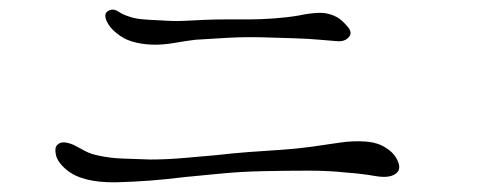

<svg xmlns="http://www.w3.org/2000/svg" viewBox="-20 -540 1040 396"><path d="M117 -190Q149 -163 219 -164Q256 -165 289 -167.5Q322 -170 363 -175Q404 -179 441 -182.5Q478 -186 524 -187Q572 -188 616 -188Q660 -188 695 -184Q725 -182 753.5 -177Q782 -172 795 -181Q808 -189 801 -206.5Q794 -224 776 -235Q760 -246 734.5 -248Q709 -250 682 -246Q656 -242 623.5 -237.5Q591 -233 560 -231Q528 -229 494 -226.5Q460 -224 426 -220Q393 -217 357.5 -214Q322 -211 290 -211Q258 -212 232 -213Q206 -214 184 -219Q168 -222 156.5 -228Q145 -234 136 -239Q127 -244 116 -246Q105 -248 98 -241Q92 -235 95.5 -220Q99 -205 117 -190ZM292 -448Q314 -447 340 -451.5Q366 -456 383 -458Q413 -460 449 -462Q485 -464 523 -463Q560 -462 589 -461Q618 -460 640 -458Q661 -456 676 -455Q691 -454 699 -463Q708 -472 697 -485Q686 -498 676 -504Q658 -514 638.5 -513.5Q619 -513 596 -508Q573 -504 545 -502Q517 -500 496 -500Q475 -500 448.5 -500Q422 -500 401 -499Q381 -498 359.5 -497Q338 -496 311 -498Q285 -499 271 -500.5Q257 -502 246 -506Q235 -509 223.5 -516.5Q212 -524 201 -516Q194 -510 200 -496.5Q206 -483 220 -472Q234 -460 252 -454.5Q270 -449 292 -448Z"/></svg>

Font: Hannari
Style: Regular
Weight: 400
Version: Version 1.12